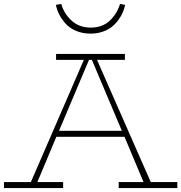

<svg xmlns="http://www.w3.org/2000/svg" viewBox="-27 -962 927 982"><path d="M436 -790Q395 -790 361.8 -804.2Q328.6 -818.4 308.3 -841.3Q288.1 -864.3 275.9 -888.2Q263.7 -912.1 258.8 -937L286.1 -941.9Q301.3 -890.6 340.1 -855.7Q378.9 -820.8 437 -820.8Q495.6 -820.8 533.2 -855.2Q570.8 -889.6 586.9 -941.9L612.8 -937Q608.9 -917.5 600.8 -898.4Q592.8 -879.4 578.1 -859.4Q563.5 -839.4 544.4 -824.2Q525.4 -809.1 497.3 -799.6Q469.2 -790 436 -790ZM744.1 -30.8H879.9V0H580.1V-30.8H707L609.9 -262.2H261.2L164.1 -30.8H295.9V0H-6.8V-30.8H130.9L401.9 -655.8H259.8V-686H611.8V-655.8H469.2ZM274.9 -293H596.2L442.9 -655.8H428.2Z"/></svg>

Font: BioRhyme ExtraLight
Style: Regular
Weight: 275
Designer: Aoife Mooney
Foundry: Aoife Mooney Type
Version: Version 1.500;PS 001.500;hotconv 1.0.88;makeotf.lib2.5.64775